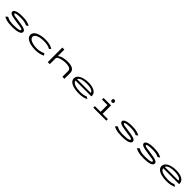

<svg xmlns="http://www.w3.org/2000/svg" viewBox="904 -3424 6192 6192"><g transform="rotate(45 4000.0 -327.5)"><path d="M504 10Q415 10 348.5 2Q282 -6 228 -23.5Q174 -41 122 -69L188 -132Q224 -110 266 -94.5Q308 -79 366.5 -70.5Q425 -62 508 -62Q591 -62 653.5 -69.5Q716 -77 751.5 -91Q787 -105 787 -124Q787 -145 759 -157Q731 -169 670.5 -178.5Q610 -188 510 -201Q394 -217 317 -233.5Q240 -250 202.5 -276Q165 -302 165 -345Q165 -397 249 -432.5Q333 -468 502 -468Q578 -468 632 -462.5Q686 -457 726 -447Q766 -437 799 -422.5Q832 -408 866 -390L796 -339Q753 -366 680 -381Q607 -396 506 -396Q390 -396 325 -383.5Q260 -371 260 -349Q260 -316 336 -302Q412 -288 568 -268Q682 -253 751 -234.5Q820 -216 851 -190Q882 -164 882 -127Q882 -61 787.5 -25.5Q693 10 504 10Z M1564 11Q1431 11 1327.5 -18Q1224 -47 1165 -100.5Q1106 -154 1106 -228Q1106 -302 1165 -355Q1224 -408 1327 -437Q1430 -466 1562 -466Q1673 -466 1763 -443.5Q1853 -421 1908 -381L1853 -328Q1795 -366 1715 -380Q1635 -394 1546 -394Q1488 -394 1427.5 -385Q1367 -376 1315.5 -356.5Q1264 -337 1232 -306.5Q1200 -276 1200 -233Q1200 -189 1232 -156.5Q1264 -124 1317.5 -103Q1371 -82 1437 -71.5Q1503 -61 1572 -61Q1618 -61 1668.5 -69Q1719 -77 1765 -92Q1811 -107 1844 -126L1894 -63Q1758 11 1564 11Z M2127 0V-665H2219V-366Q2273 -418 2367.5 -443Q2462 -468 2583 -468Q2726 -468 2806.5 -419.5Q2887 -371 2887 -267V0H2795V-265Q2795 -313 2763.5 -341Q2732 -369 2677.5 -381Q2623 -393 2553 -393Q2518 -393 2474 -388Q2430 -383 2385 -373Q2340 -363 2302.5 -347.5Q2265 -332 2242 -311Q2219 -290 2219 -263V0Z M3547 10Q3413 10 3310 -17.5Q3207 -45 3148.5 -98Q3090 -151 3090 -227Q3090 -285 3124.5 -330Q3159 -375 3218.5 -405.5Q3278 -436 3356 -452Q3434 -468 3521 -468Q3599 -468 3668 -454.5Q3737 -441 3790.5 -413Q3844 -385 3874 -343.5Q3904 -302 3904 -246Q3904 -238 3903 -229.5Q3902 -221 3900 -213H3180Q3184 -169 3218.5 -139.5Q3253 -110 3307.5 -92.5Q3362 -75 3426 -67.5Q3490 -60 3551 -60Q3622 -60 3685.5 -70.5Q3749 -81 3795 -106L3875 -61Q3817 -26 3733 -8Q3649 10 3547 10ZM3186 -279H3806Q3806 -311 3780.5 -334Q3755 -357 3712 -372Q3669 -387 3616.5 -394Q3564 -401 3511 -401Q3464 -401 3411.5 -395.5Q3359 -390 3311 -376Q3263 -362 3229.5 -338.5Q3196 -315 3186 -279Z M4205 0V-72H4465V-383H4217V-457H4557V-72H4797V0ZM4505 -543Q4480 -543 4462 -561Q4444 -579 4444 -604Q4444 -630 4461.5 -648Q4479 -666 4505 -666Q4530 -666 4548.5 -647.5Q4567 -629 4567 -604Q4567 -579 4548.5 -561Q4530 -543 4505 -543Z M5504 10Q5415 10 5348.5 2Q5282 -6 5228 -23.5Q5174 -41 5122 -69L5188 -132Q5224 -110 5266 -94.5Q5308 -79 5366.5 -70.5Q5425 -62 5508 -62Q5591 -62 5653.5 -69.5Q5716 -77 5751.5 -91Q5787 -105 5787 -124Q5787 -145 5759 -157Q5731 -169 5670.5 -178.5Q5610 -188 5510 -201Q5394 -217 5317 -233.5Q5240 -250 5202.5 -276Q5165 -302 5165 -345Q5165 -397 5249 -432.5Q5333 -468 5502 -468Q5578 -468 5632 -462.5Q5686 -457 5726 -447Q5766 -437 5799 -422.5Q5832 -408 5866 -390L5796 -339Q5753 -366 5680 -381Q5607 -396 5506 -396Q5390 -396 5325 -383.5Q5260 -371 5260 -349Q5260 -316 5336 -302Q5412 -288 5568 -268Q5682 -253 5751 -234.5Q5820 -216 5851 -190Q5882 -164 5882 -127Q5882 -61 5787.5 -25.5Q5693 10 5504 10Z M6504 10Q6415 10 6348.5 2Q6282 -6 6228 -23.5Q6174 -41 6122 -69L6188 -132Q6224 -110 6266 -94.5Q6308 -79 6366.5 -70.5Q6425 -62 6508 -62Q6591 -62 6653.5 -69.5Q6716 -77 6751.5 -91Q6787 -105 6787 -124Q6787 -145 6759 -157Q6731 -169 6670.5 -178.5Q6610 -188 6510 -201Q6394 -217 6317 -233.5Q6240 -250 6202.5 -276Q6165 -302 6165 -345Q6165 -397 6249 -432.5Q6333 -468 6502 -468Q6578 -468 6632 -462.5Q6686 -457 6726 -447Q6766 -437 6799 -422.5Q6832 -408 6866 -390L6796 -339Q6753 -366 6680 -381Q6607 -396 6506 -396Q6390 -396 6325 -383.5Q6260 -371 6260 -349Q6260 -316 6336 -302Q6412 -288 6568 -268Q6682 -253 6751 -234.5Q6820 -216 6851 -190Q6882 -164 6882 -127Q6882 -61 6787.5 -25.5Q6693 10 6504 10Z M7547 10Q7413 10 7310 -17.5Q7207 -45 7148.5 -98Q7090 -151 7090 -227Q7090 -285 7124.5 -330Q7159 -375 7218.5 -405.5Q7278 -436 7356 -452Q7434 -468 7521 -468Q7599 -468 7668 -454.5Q7737 -441 7790.5 -413Q7844 -385 7874 -343.5Q7904 -302 7904 -246Q7904 -238 7903 -229.5Q7902 -221 7900 -213H7180Q7184 -169 7218.5 -139.5Q7253 -110 7307.5 -92.5Q7362 -75 7426 -67.5Q7490 -60 7551 -60Q7622 -60 7685.5 -70.5Q7749 -81 7795 -106L7875 -61Q7817 -26 7733 -8Q7649 10 7547 10ZM7186 -279H7806Q7806 -311 7780.5 -334Q7755 -357 7712 -372Q7669 -387 7616.5 -394Q7564 -401 7511 -401Q7464 -401 7411.5 -395.5Q7359 -390 7311 -376Q7263 -362 7229.5 -338.5Q7196 -315 7186 -279Z"/></g></svg>

Font: Inconsolata UltraExpanded Thin
Style: Regular
Weight: 100
Width: 9
Monospace: yes
Designer: Raph Levien, Cyreal, Brenton Simpson
Foundry: Raph Levien, Cyreal, Google
Version: Version 3.100; ttfautohint (v1.8.4.7-5d5b)